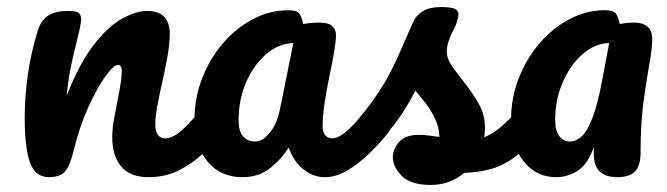

<svg xmlns="http://www.w3.org/2000/svg" viewBox="-20 -497 1891 544"><path d="M119 5Q80 5 65 -36.5Q50 -78 50 -163Q50 -223 59 -286Q68 -349 87 -410Q96 -439 116 -452.5Q136 -466 174 -466Q194 -466 202 -461Q210 -456 210 -442Q210 -435 205.5 -414Q201 -393 195 -370Q189 -346 181.5 -311.5Q174 -277 169 -226Q205 -318 246 -370.5Q287 -423 326.5 -444.5Q366 -466 396 -466Q461 -466 461 -401Q461 -375 455 -340Q449 -305 440.5 -268Q432 -231 426 -198.5Q420 -166 420 -145Q420 -105 449 -105Q471 -105 499.5 -132Q528 -159 570 -209Q578 -218 584.5 -220.5Q591 -223 597 -223Q611 -223 618 -210.5Q625 -198 625 -178Q625 -164 622 -147.5Q619 -131 606 -116Q584 -89 554 -61Q524 -33 486 -14Q448 5 401 5Q349 5 323.5 -25Q298 -55 298 -110Q298 -135 305 -170.5Q312 -206 318.5 -241Q325 -276 325 -297Q325 -313 314 -313Q302 -313 278.5 -280.5Q255 -248 230.5 -194Q206 -140 190 -75Q179 -28 164.5 -11.5Q150 5 119 5Z M667 5Q604 5 567.5 -40Q531 -85 531 -158Q531 -219 552.5 -274.5Q574 -330 611 -373.5Q648 -417 696 -442.5Q744 -468 797 -468Q821 -468 828 -458.5Q835 -449 839 -429Q851 -431 862 -432Q873 -433 883 -433Q912 -433 922 -422.5Q932 -412 932 -398Q932 -381 926.5 -349Q921 -317 913 -279Q905 -241 899.5 -204Q894 -167 894 -138Q894 -123 901.5 -114Q909 -105 921 -105Q941 -105 969.5 -132Q998 -159 1040 -209Q1048 -218 1054.5 -220.5Q1061 -223 1067 -223Q1081 -223 1088 -210.5Q1095 -198 1095 -178Q1095 -164 1092 -147.5Q1089 -131 1076 -116Q1054 -89 1025 -61Q996 -33 964 -14Q932 5 900 5Q868 5 840 -17Q812 -39 798 -79Q779 -48 746.5 -21.5Q714 5 667 5ZM703 -96Q724 -96 744.5 -121Q765 -146 774 -191L811 -375Q769 -374 733.5 -343Q698 -312 677 -263Q656 -214 656 -157Q656 -126 668.5 -111Q681 -96 703 -96Z M1200 27Q1143 27 1118 1Q1093 -25 1093 -51Q1093 -74 1110.5 -94.5Q1128 -115 1168 -115Q1182 -115 1194.5 -113Q1207 -111 1225 -109Q1224 -137 1212.5 -161Q1201 -185 1185.5 -205Q1170 -225 1157 -240Q1123 -175 1090.5 -136Q1058 -97 1029 -68Q1010 -50 993 -49.5Q976 -49 965.5 -61Q955 -73 954.5 -91Q954 -109 969 -127Q992 -155 1016 -185Q1040 -215 1065 -255Q1085 -287 1106 -333.5Q1127 -380 1150 -433Q1159 -454 1178.5 -465.5Q1198 -477 1229 -477Q1258 -477 1268.5 -472Q1279 -467 1279 -456Q1279 -451 1275.5 -438Q1272 -425 1264 -411Q1255 -393 1250.5 -379Q1246 -365 1246 -350Q1246 -330 1262.5 -307Q1279 -284 1300 -257.5Q1321 -231 1337.5 -201Q1354 -171 1354 -136Q1354 -129 1353.5 -122Q1353 -115 1352 -108Q1380 -119 1410 -147Q1440 -175 1467 -209Q1475 -218 1481.5 -220.5Q1488 -223 1494 -223Q1508 -223 1515 -210.5Q1522 -198 1522 -178Q1522 -164 1518.5 -147.5Q1515 -131 1503 -116Q1468 -73 1436 -50Q1404 -27 1370.5 -18Q1337 -9 1295 -7Q1276 9 1252.5 18Q1229 27 1200 27Z M1556 5Q1499 5 1463.5 -40Q1428 -85 1428 -158Q1428 -219 1449.5 -274.5Q1471 -330 1508 -373.5Q1545 -417 1593 -442.5Q1641 -468 1694 -468Q1718 -468 1725 -458.5Q1732 -449 1736 -429Q1747 -431 1757.5 -432Q1768 -433 1778 -433Q1801 -433 1814.5 -421.5Q1828 -410 1828 -387Q1828 -360 1820 -316Q1812 -272 1803.5 -210.5Q1795 -149 1795 -66Q1795 -28 1779.5 -11.5Q1764 5 1729 5Q1693 5 1676 -14.5Q1659 -34 1663 -81Q1645 -31 1616.5 -13Q1588 5 1556 5ZM1595 -96Q1612 -96 1628 -110.5Q1644 -125 1659 -164Q1674 -203 1687 -274L1706 -375Q1665 -374 1630 -343Q1595 -312 1574 -263Q1553 -214 1553 -157Q1553 -126 1565 -111Q1577 -96 1595 -96Z"/></svg>

Font: Pacifico
Style: Regular
Weight: 400
Designer: Vernon Adams
Foundry: Vernon Adams
Version: Version 3.010; ttfautohint (v1.8.4.7-5d5b)